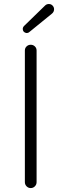

<svg xmlns="http://www.w3.org/2000/svg" viewBox="-20 -956 311 976"><path d="M106.4 -30.3V-699.2Q106.4 -711.9 115.2 -720.2Q124 -728.5 136.2 -728.5Q148.4 -728.5 157.2 -720.2Q166 -711.9 166 -699.2V-30.3Q166 -17.6 157.2 -8.8Q148.4 0 136.2 0Q124 0 115.2 -8.8Q106.4 -17.6 106.4 -30.3ZM128.9 -793Q124 -788.1 116.2 -788.1Q115.2 -788.1 114.3 -788.1Q106.4 -789.1 100.6 -794.9Q95.7 -800.8 95.7 -808.6Q95.7 -817.4 102.5 -824.2L210 -928.7Q217.8 -935.5 227.5 -935.5Q228.5 -935.5 229.5 -935.5Q240.2 -935.5 248 -926.8Q254.9 -918.9 254.9 -909.2Q254.9 -895.5 244.1 -886.7Z"/></svg>

Font: Gen Jyuu Gothic Light
Style: Regular
Weight: 200
Designer: [Source Han Sans]
Ryoko NISHIZUKA  (kana & ideographs); Paul D. Hunt (Latin, Greek & Cyrillic); Wenlong ZHANG  (bopomofo
Version: Version 1.002.20150607